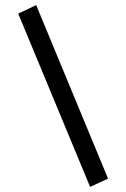

<svg xmlns="http://www.w3.org/2000/svg" viewBox="-20 -685 490 748"><path d="M331 43 51 -632 121 -665 401 11Z"/></svg>

Font: Inconsolata SemiCondensed Medium
Style: Regular
Weight: 500
Width: 4
Monospace: yes
Designer: Raph Levien, Cyreal, Brenton Simpson
Foundry: Raph Levien, Cyreal, Google
Version: Version 3.001; ttfautohint (v1.8.2.53-6de2)